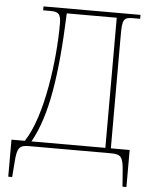

<svg xmlns="http://www.w3.org/2000/svg" viewBox="-59 -763 780 976"><g transform="rotate(5 331.5 -275.0)"><path d="M20 164H40L46 86C51 12 63 0 113 0H530C580 0 592 12 597 86L603 164H623V-25H527V-606C527 -683 534 -694 582 -694H618V-714H123V-694H159C199 -694 214 -686 214 -633C214 -453 178 -160 88 -25H20ZM122 -25C200 -164 232 -372 244 -689H499V-25Z"/></g></svg>

Font: Noto Serif SemiCondensed Thin
Style: Regular
Weight: 100
Width: 4
Designer: Monotype Design Team
Foundry: Monotype Imaging Inc.
Version: Version 2.015